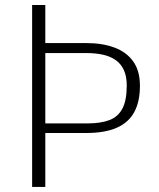

<svg xmlns="http://www.w3.org/2000/svg" viewBox="-20 -733 625 753"><path d="M106 0V-713.4H157.7V-564H320.3Q381.3 -564 428.5 -546.6Q475.6 -529.3 502.2 -492.4Q528.8 -455.6 528.8 -396.5Q528.8 -334.5 506.6 -293.5Q484.4 -252.4 437.7 -231.9Q391.1 -211.4 317.9 -211.4H157.7V0ZM157.7 -249H322.8Q375.5 -249 409.7 -262.2Q443.8 -275.4 460.4 -307.9Q477.1 -340.3 477.1 -397.9Q477.1 -434.6 465.3 -459.2Q453.6 -483.9 432.4 -498.3Q411.1 -512.7 382.3 -518.8Q353.5 -524.9 319.3 -524.9H157.7Z"/></svg>

Font: Comme Thin
Style: Regular
Weight: 250
Version: Version 1.000;gftools[0.9.27]